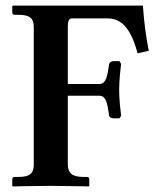

<svg xmlns="http://www.w3.org/2000/svg" viewBox="-20 -666 553 688"><path d="M223 -76V-323H336C361 -323 365 -293 371 -252C371 -248 377 -242 387 -242H408L414 -251C412 -268 407 -308 407 -344C407 -380 412 -421 414 -437L408 -447H387C377 -447 371 -440 371 -436C365 -396 361 -365 336 -365H223V-571C223 -592 228 -600 237 -600H367C434 -600 459 -526 473 -475L513 -484C503 -535 496 -588 492 -646H27L24 -644V-621C24 -616 28 -613 32 -613H46C86 -613 101 -601 101 -569V-76C101 -44 86 -32 46 -32H32C28 -32 24 -29 24 -23V0L26 2C26 2 123 0 162 0C198 0 298 2 298 2L300 0V-23C300 -29 297 -32 292 -32H278C237 -32 223 -48 223 -76Z"/></svg>

Font: Libertinus Serif Semibold
Style: Regular
Weight: 600
Designer: Philipp H. Poll, Khaled Hosny
Foundry: Caleb Maclennan
Version: Version 7.050;RELEASE